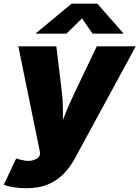

<svg xmlns="http://www.w3.org/2000/svg" viewBox="-46 -792 741 1020"><path d="M-25.9 189.5 40 49.8 64.5 56.6Q110.4 69.3 140.6 55.4Q170.9 41.5 166 16.1L163.1 0.5L51.3 -545.9H253.4L283.2 -296.9Q287.1 -262.2 287.8 -227.3Q288.6 -192.4 288.6 -155.3Q302.7 -192.9 317.6 -227.5Q332.5 -262.2 349.1 -296.9L468.3 -545.9H675.3L351.6 49.8Q327.6 94.2 293.5 130.1Q259.3 166 210.4 187Q161.6 208 92.8 208Q59.1 208 27.3 203.1Q-4.4 198.2 -25.9 189.5ZM307.1 -613.3H145L145.5 -616.2L334.5 -772.5H471.2L608.4 -616.2L607.9 -613.3H445.8L389.6 -694.3Z"/></svg>

Font: Inter Black
Style: Italic
Weight: 900
Italic angle: -9.39999°
Designer: Rasmus Andersson
Foundry: rsms
Version: Version 4.000;git-a52131595